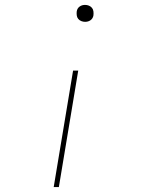

<svg xmlns="http://www.w3.org/2000/svg" viewBox="-20 -558 640 783"><path d="M327 -469Q319 -469 311.5 -472Q304 -475 299 -481Q294 -487 293 -495.5Q292 -504 293 -512Q294 -518 297 -523Q300 -528 305 -531.5Q310 -535 315.5 -536.5Q321 -538 327 -538Q335 -538 342.5 -535Q350 -532 355 -526Q360 -520 361 -511.5Q362 -503 361 -495Q360 -489 357 -484Q354 -479 349 -475.5Q344 -472 338.5 -470.5Q333 -469 327 -469ZM199 205 278 -270H299L220 205Z"/></svg>

Font: Iosevka Slab ThExObl
Style: Regular
Weight: 100
Width: 7
Italic angle: -9°
Monospace: yes
Designer: Belleve Invis
Foundry: Belleve Invis
Version: Version 11.1.1; ttfautohint (v1.8.3)